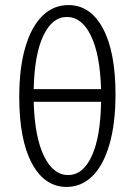

<svg xmlns="http://www.w3.org/2000/svg" viewBox="-20 -731 532 758"><path d="M436 -358Q436 -243 412 -160.5Q388 -78 344.5 -35.5Q301 7 243 7Q156 7 106 -86Q56 -179 56 -348Q56 -463 80 -544.5Q104 -626 147.5 -668.5Q191 -711 250 -711Q337 -711 386.5 -618.5Q436 -526 436 -358ZM113 -379H379Q375 -516 339 -590Q303 -664 244 -664Q186 -664 151 -590Q116 -516 113 -379ZM379 -329H113Q117 -190 153.5 -115Q190 -40 249 -40Q308 -40 342.5 -115.5Q377 -191 379 -329Z"/></svg>

Font: Ysabeau Semilight
Style: Regular
Weight: 300
Designer: Christian Thalmann (Catharsis Fonts)
Version: Version 0.003